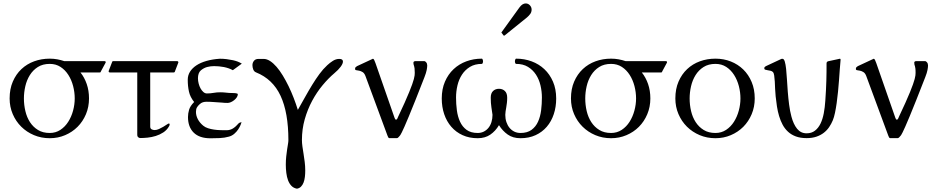

<svg xmlns="http://www.w3.org/2000/svg" viewBox="-20 -799 5514 1129"><path d="M272.5 13.7Q222.7 13.7 179.7 -4.4Q136.7 -22.5 105 -54Q73.2 -85.4 54.9 -128.2Q36.6 -170.9 36.6 -220.2Q36.6 -275.9 55.4 -319.3Q74.2 -362.8 106.2 -392.8Q138.2 -422.9 180.9 -438.5Q223.6 -454.1 272.5 -454.1Q295.4 -454.1 316.7 -450.2Q337.9 -446.3 357.9 -439.5H593.8Q599.1 -439.5 600.3 -437.7Q601.6 -436 601.6 -431.6L574.2 -380.9Q572.3 -377 571.5 -375Q570.8 -373 566.4 -373H453.1Q476.6 -343.8 490 -304.9Q503.4 -266.1 503.4 -220.2Q503.4 -170.4 485.4 -127.4Q467.3 -84.5 436 -53.2Q404.8 -22 362.8 -4.2Q320.8 13.7 272.5 13.7ZM419.4 -220.2Q419.4 -256.8 409.9 -293.2Q400.4 -329.6 381.8 -358.6Q363.3 -387.7 335.9 -405.5Q308.6 -423.3 272.5 -423.3Q231.4 -423.3 202.6 -405Q173.8 -386.7 155.5 -357.4Q137.2 -328.1 128.9 -292Q120.6 -255.9 120.6 -220.2Q120.6 -182.1 129.2 -145.8Q137.7 -109.4 156.2 -80.8Q174.8 -52.2 203.4 -34.7Q231.9 -17.1 272.5 -17.1Q307.6 -17.1 335.2 -35.4Q362.8 -53.7 381.3 -83Q399.9 -112.3 409.7 -148.4Q419.4 -184.6 419.4 -220.2Z M1021 -439.5Q1028.8 -439.5 1028.8 -431.6L1007.3 -375.5Q1006.8 -374.5 1004.9 -373.8Q1002.9 -373 1001.5 -373H863.3V-54.7Q863.3 -43 871.6 -38.6Q879.9 -34.2 889.2 -34.2Q901.4 -34.2 914.8 -40.3Q928.2 -46.4 940.2 -53.5Q952.1 -60.5 960.9 -66.7Q969.7 -72.8 972.7 -72.8Q976.6 -72.8 977.1 -70.3Q977.5 -67.9 977.5 -66.4Q977.5 -64.9 976.8 -62.3Q976.1 -59.6 973.6 -55.7Q960.9 -33.7 940.2 -20.3Q919.4 -6.8 895.8 0.5Q872.1 7.8 847.9 10.3Q823.7 12.7 804.2 12.7Q799.3 12.7 793.2 8.3Q787.1 3.9 787.1 -7.3V-373H626.5Q618.7 -373 618.7 -380.9L638.2 -431.6Q639.2 -435.5 640.6 -437.5Q642.1 -439.5 646 -439.5Z M1272.9 -453.6Q1293 -453.6 1312.5 -451.2Q1332 -448.7 1350.6 -444.8Q1365.7 -441.4 1377.7 -436.8Q1389.6 -432.1 1401.9 -424.8L1349.1 -386.2Q1337.9 -392.6 1324.5 -397.2Q1311 -401.9 1296.4 -404.8Q1281.7 -407.7 1267.1 -408.9Q1252.4 -410.2 1239.3 -410.2Q1217.8 -410.2 1198.2 -405Q1178.7 -399.9 1161.1 -385.3Q1151.9 -377.4 1147.9 -365.2Q1144 -353 1144 -338.9Q1144 -323.2 1148.2 -307.4Q1152.3 -291.5 1159.4 -278.8Q1166.5 -266.1 1176 -257.8Q1185.5 -249.5 1196.8 -249.5Q1216.8 -249.5 1235.6 -252.9Q1254.4 -256.3 1274.9 -256.3Q1292.5 -256.3 1309.8 -254.2Q1327.1 -252 1345.7 -252Q1351.1 -252 1356.9 -251.7Q1362.8 -251.5 1367.4 -250.7Q1372.1 -250 1375.2 -248.5Q1378.4 -247.1 1378.4 -245.1Q1378.4 -235.8 1372.3 -226.6Q1366.2 -217.3 1356.9 -210Q1347.7 -202.6 1337.4 -198.2Q1327.1 -193.8 1318.4 -193.8Q1309.6 -193.8 1300.8 -194.3Q1292 -194.8 1283.2 -195.8Q1268.6 -196.8 1257.3 -197.5Q1246.1 -198.2 1236.1 -199Q1226.1 -199.7 1216.3 -200.2Q1206.5 -200.7 1194.8 -200.7Q1183.6 -200.7 1173.3 -197.8Q1163.1 -194.8 1153.3 -185.5Q1144 -177.2 1138.2 -167.5Q1132.3 -157.7 1132.3 -141.1Q1132.3 -119.1 1143.3 -98.1Q1154.3 -77.1 1174.8 -60.1Q1186.5 -50.3 1203.4 -44.9Q1220.2 -39.6 1238.8 -36.9Q1257.3 -34.2 1276.4 -33.7Q1295.4 -33.2 1311.5 -33.2Q1333 -33.2 1349.9 -43.7Q1366.7 -54.2 1384.3 -74.7Q1386.7 -77.1 1392.1 -78.4Q1397.5 -79.6 1399.9 -82Q1399.4 -76.2 1394.5 -64Q1389.6 -51.8 1380.6 -38.1Q1371.6 -24.4 1357.9 -12.5Q1344.2 -0.5 1326.2 4.4Q1300.3 11.7 1272.7 12.9Q1245.1 14.2 1217.8 14.2Q1152.8 14.2 1119.1 -19Q1085.4 -52.2 1085.4 -110.8Q1085.4 -131.8 1091.8 -153.6Q1098.1 -175.3 1121.6 -199.2Q1098.1 -228.5 1091.1 -260.3Q1084 -292 1084 -330.1Q1084 -356 1097.2 -377.2Q1110.4 -398.4 1134.8 -414.6Q1159.2 -430.7 1194.1 -440.7Q1229 -450.7 1272.9 -453.6Z M1675.8 24.9Q1675.8 -136.7 1629.9 -235.4Q1584 -334 1485.4 -373.5Q1474.1 -377.9 1469.2 -390.4Q1464.4 -402.8 1464.4 -416Q1464.4 -430.2 1473.4 -441.4Q1482.4 -452.6 1500 -452.6H1530.3Q1548.8 -452.6 1568.1 -440.2Q1587.4 -427.7 1606.2 -406Q1625 -384.3 1642.8 -355Q1660.6 -325.7 1676.8 -292.5Q1692.9 -259.3 1706.8 -223.4Q1720.7 -187.5 1731.4 -152.8Q1753.4 -191.4 1774.2 -228.8Q1794.9 -266.1 1815.9 -300.3Q1836.9 -334.5 1858.4 -363.8Q1879.9 -393.1 1904.3 -415.5Q1919.4 -429.7 1937.5 -441.2Q1955.6 -452.6 1975.1 -452.6Q1996.6 -452.6 1996.6 -437Q1996.6 -424.8 1983.2 -406.5Q1969.7 -388.2 1945.8 -368.2Q1911.1 -338.9 1877 -297.9Q1842.8 -256.8 1815.7 -206.5Q1788.6 -156.2 1772 -97.9Q1755.4 -39.6 1755.4 24.4Q1755.4 42 1758.3 62.3Q1761.2 82.5 1764.9 105.2Q1768.6 127.9 1771.7 152.8Q1774.9 177.7 1774.9 204.1Q1774.9 223.6 1772.7 241.9Q1770.5 260.3 1764.9 274.7Q1759.3 289.1 1749.8 298.6Q1740.2 308.1 1726.1 310.5Q1706.5 307.1 1693.8 293.9Q1681.2 280.8 1673.8 261.2Q1666.5 241.7 1663.6 217.8Q1660.6 193.8 1660.6 169.4Q1660.6 143.1 1663.1 120.8Q1665.5 98.6 1668.2 80.6Q1670.9 62.5 1673.3 48.6Q1675.8 34.7 1675.8 24.9Z M2128.9 -352.1Q2122.6 -368.7 2112.3 -375Q2102.1 -381.3 2092 -383.3Q2082 -385.3 2075 -386.2Q2067.9 -387.2 2067.9 -393.6Q2067.9 -400.4 2071 -403.8Q2074.2 -407.2 2079.6 -410.2L2172.9 -453.6Q2176.8 -453.6 2180.4 -446.3Q2184.1 -439 2188 -427.7L2299.8 -106.9Q2300.8 -104.5 2303 -99.9Q2305.2 -95.2 2309.1 -95.2Q2311 -95.2 2313.2 -97.4Q2315.4 -99.6 2316.9 -102.5Q2318.4 -105.5 2319.3 -108.2Q2320.3 -110.8 2320.8 -111.8Q2343.3 -159.2 2359.4 -195.1Q2375.5 -231 2386.2 -257.6Q2397 -284.2 2403.6 -302.7Q2410.2 -321.3 2413.6 -334.2Q2417 -347.2 2418 -355.5Q2418.9 -363.8 2418.9 -370.6Q2418.9 -388.7 2417.7 -397.2Q2416.5 -405.8 2415 -410.4Q2413.6 -415 2412.4 -418.7Q2411.1 -422.4 2411.1 -431.2Q2411.1 -435.1 2414.6 -437.3Q2418 -439.5 2421.9 -439.5H2476.1Q2480 -439.5 2486.1 -432.4Q2492.2 -425.3 2492.2 -414.1Q2492.2 -403.8 2489 -387.2Q2485.8 -370.6 2476.1 -345.7Q2444.8 -265.6 2422.4 -209Q2399.9 -152.3 2384 -114.5Q2368.2 -76.7 2358.4 -54.4Q2348.6 -32.2 2342.8 -20.8Q2336.9 -9.3 2334.5 -5.6Q2332 -2 2331.1 -1Q2328.6 2 2323.5 7.6Q2318.4 13.2 2314.5 13.2H2269Q2265.1 13.2 2262.5 7.6Q2259.8 2 2258.3 -2Z M2930.2 -605Q2928.2 -606.9 2928.2 -607.9Q2928.2 -608.9 2930.2 -610.8L3034.2 -754.9Q3043.5 -767.6 3052.7 -773.2Q3062 -778.8 3070.8 -778.8Q3085.9 -778.8 3095.9 -767.8Q3106 -756.8 3106 -742.7Q3106 -727.5 3097.4 -716.3Q3088.9 -705.1 3079.1 -696.8L2947.8 -590.8Q2945.3 -589.4 2944.3 -589.4Q2942.4 -589.4 2942.1 -589.6Q2941.9 -589.8 2940.9 -590.8ZM2865.7 -224.6Q2865.7 -251 2879.4 -263.9Q2893.1 -276.9 2914.1 -276.9Q2935.1 -276.9 2948.7 -263.9Q2962.4 -251 2962.4 -224.6Q2962.4 -208.5 2960.7 -194.1Q2959 -179.7 2956.8 -167.2Q2954.6 -154.8 2952.9 -143.8Q2951.2 -132.8 2951.2 -123.5Q2951.2 -100.6 2957.8 -81.1Q2964.4 -61.5 2976.1 -47.4Q2987.8 -33.2 3004.2 -25.1Q3020.5 -17.1 3040.5 -17.1Q3080.6 -17.1 3105.5 -35.4Q3130.4 -53.7 3143.8 -83.5Q3157.2 -113.3 3161.9 -150.4Q3166.5 -187.5 3166.5 -225.6Q3166.5 -261.2 3158.2 -296.6Q3149.9 -332 3131.6 -360.1Q3113.3 -388.2 3084.5 -405.8Q3055.7 -423.3 3014.6 -423.3Q3010.7 -424.8 3009.3 -428.7Q3007.8 -432.6 3007.8 -437.5Q3007.8 -443.8 3010 -449Q3012.2 -454.1 3014.6 -454.1Q3063.5 -454.1 3106.2 -438.2Q3148.9 -422.4 3180.9 -392.3Q3212.9 -362.3 3231.7 -318.8Q3250.5 -275.4 3250.5 -219.7Q3250.5 -170.4 3236.3 -127.7Q3222.2 -85 3195.1 -53.5Q3168 -22 3129.2 -4.2Q3090.3 13.7 3040.5 13.7Q2996.1 13.7 2965.6 -7.8Q2935.1 -29.3 2914.1 -63Q2893.6 -28.3 2863 -7.3Q2832.5 13.7 2789.1 13.7Q2739.3 13.7 2700.2 -4.2Q2661.1 -22 2633.8 -53.5Q2606.4 -85 2592 -127.7Q2577.6 -170.4 2577.6 -219.7Q2577.6 -275.4 2596.4 -318.8Q2615.2 -362.3 2647.2 -392.3Q2679.2 -422.4 2721.9 -438.2Q2764.6 -454.1 2813.5 -454.1Q2815.9 -454.1 2818.1 -449Q2820.3 -443.8 2820.3 -437.5Q2820.3 -432.6 2818.8 -428.7Q2817.4 -424.8 2813.5 -423.3Q2772.5 -423.3 2743.7 -405.8Q2714.8 -388.2 2696.5 -360.1Q2678.2 -332 2669.9 -296.6Q2661.6 -261.2 2661.6 -225.6Q2661.6 -187.5 2666.5 -150.4Q2671.4 -113.3 2685.1 -83.5Q2698.7 -53.7 2723.6 -35.4Q2748.5 -17.1 2789.1 -17.1Q2808.6 -17.1 2824.7 -25.1Q2840.8 -33.2 2852.3 -47.4Q2863.8 -61.5 2869.9 -81.3Q2876 -101.1 2876 -124Q2873.5 -143.1 2869.6 -167.7Q2865.7 -192.4 2865.7 -224.6Z M3573.2 13.7Q3523.4 13.7 3480.5 -4.4Q3437.5 -22.5 3405.8 -54Q3374 -85.4 3355.7 -128.2Q3337.4 -170.9 3337.4 -220.2Q3337.4 -275.9 3356.2 -319.3Q3375 -362.8 3407 -392.8Q3439 -422.9 3481.7 -438.5Q3524.4 -454.1 3573.2 -454.1Q3596.2 -454.1 3617.4 -450.2Q3638.7 -446.3 3658.7 -439.5H3894.5Q3899.9 -439.5 3901.1 -437.7Q3902.3 -436 3902.3 -431.6L3875 -380.9Q3873 -377 3872.3 -375Q3871.6 -373 3867.2 -373H3753.9Q3777.3 -343.8 3790.8 -304.9Q3804.2 -266.1 3804.2 -220.2Q3804.2 -170.4 3786.1 -127.4Q3768.1 -84.5 3736.8 -53.2Q3705.6 -22 3663.6 -4.2Q3621.6 13.7 3573.2 13.7ZM3720.2 -220.2Q3720.2 -256.8 3710.7 -293.2Q3701.2 -329.6 3682.6 -358.6Q3664.1 -387.7 3636.7 -405.5Q3609.4 -423.3 3573.2 -423.3Q3532.2 -423.3 3503.4 -405Q3474.6 -386.7 3456.3 -357.4Q3438 -328.1 3429.7 -292Q3421.4 -255.9 3421.4 -220.2Q3421.4 -182.1 3429.9 -145.8Q3438.5 -109.4 3457 -80.8Q3475.6 -52.2 3504.2 -34.7Q3532.7 -17.1 3573.2 -17.1Q3608.4 -17.1 3636 -35.4Q3663.6 -53.7 3682.1 -83Q3700.7 -112.3 3710.4 -148.4Q3720.2 -184.6 3720.2 -220.2Z M4187 13.7Q4137.2 13.7 4094.2 -4.4Q4051.3 -22.5 4019.5 -54Q3987.8 -85.4 3969.5 -128.2Q3951.2 -170.9 3951.2 -220.2Q3951.2 -275.9 3970 -319.3Q3988.8 -362.8 4020.8 -392.8Q4052.7 -422.9 4095.5 -438.5Q4138.2 -454.1 4187 -454.1Q4235.4 -454.1 4277.3 -437.5Q4319.3 -420.9 4350.6 -390.4Q4381.8 -359.9 4399.9 -316.7Q4418 -273.4 4418 -220.2Q4418 -170.4 4399.9 -127.4Q4381.8 -84.5 4350.6 -53.2Q4319.3 -22 4277.3 -4.2Q4235.4 13.7 4187 13.7ZM4334 -220.2Q4334 -256.8 4324.5 -293.2Q4314.9 -329.6 4296.4 -358.6Q4277.8 -387.7 4250.5 -405.5Q4223.1 -423.3 4187 -423.3Q4146 -423.3 4117.2 -405Q4088.4 -386.7 4070.1 -357.4Q4051.8 -328.1 4043.5 -292Q4035.2 -255.9 4035.2 -220.2Q4035.2 -182.1 4043.7 -145.8Q4052.2 -109.4 4070.8 -80.8Q4089.4 -52.2 4117.9 -34.7Q4146.5 -17.1 4187 -17.1Q4222.2 -17.1 4249.8 -35.4Q4277.3 -53.7 4295.9 -83Q4314.5 -112.3 4324.2 -148.4Q4334 -184.6 4334 -220.2Z M4723.1 13.2Q4686.5 13.2 4659.7 3.2Q4632.8 -6.8 4613.8 -24.4Q4594.7 -42 4582 -65.7Q4569.3 -89.4 4561.3 -116.5Q4553.2 -143.6 4548.6 -173.3Q4543.9 -203.1 4541 -232.4Q4538.6 -253.9 4537.8 -276.9Q4537.1 -299.8 4535.9 -319.8Q4534.7 -339.8 4532.5 -354.5Q4530.3 -369.1 4525.9 -374.5Q4520 -380.9 4511.2 -382.8Q4502.4 -384.8 4494.1 -386Q4485.8 -387.2 4480 -389.2Q4474.1 -391.1 4474.1 -397.5Q4474.1 -401.9 4476.6 -404.8Q4479 -407.7 4482.9 -409.7L4574.7 -452.6Q4575.7 -453.1 4577.6 -453.1Q4579.6 -453.1 4581.5 -453.1Q4589.8 -453.1 4594.7 -437Q4599.6 -420.9 4602.5 -394Q4605.5 -367.2 4607.4 -332.3Q4609.4 -297.4 4612.3 -259.8Q4615.2 -222.2 4620.1 -184.1Q4625 -146 4633.8 -113.3Q4645.5 -68.4 4667.2 -41.7Q4689 -15.1 4722.7 -15.1Q4752 -15.1 4772 -30.5Q4792 -45.9 4804.7 -72Q4817.4 -98.1 4824 -133.1Q4830.6 -168 4833 -207Q4835.4 -241.2 4836.9 -270Q4838.4 -298.8 4839.1 -325Q4839.8 -351.1 4840.1 -375.7Q4840.3 -400.4 4840.3 -426.3Q4840.3 -436.5 4850.6 -439Q4876 -444.3 4889.4 -447.3Q4902.8 -450.2 4909.7 -451.7Q4917 -453.6 4918.5 -453.6Q4922.9 -453.6 4922.9 -447.8Q4920.4 -423.3 4918.2 -392.3Q4916 -361.3 4913.6 -327.6Q4911.1 -293.9 4907.7 -259.5Q4904.3 -225.1 4899.9 -193.6Q4895.5 -162.1 4889.9 -135.5Q4884.3 -108.9 4877 -91.3Q4868.2 -70.3 4855.5 -51.5Q4842.8 -32.7 4824.2 -18.3Q4805.7 -3.9 4780.8 4.6Q4755.9 13.2 4723.1 13.2Z M5073.7 -352.1Q5067.4 -368.7 5057.1 -375Q5046.9 -381.3 5036.9 -383.3Q5026.9 -385.3 5019.8 -386.2Q5012.7 -387.2 5012.7 -393.6Q5012.7 -400.4 5015.9 -403.8Q5019 -407.2 5024.4 -410.2L5117.7 -453.6Q5121.6 -453.6 5125.2 -446.3Q5128.9 -439 5132.8 -427.7L5244.6 -106.9Q5245.6 -104.5 5247.8 -99.9Q5250 -95.2 5253.9 -95.2Q5255.9 -95.2 5258.1 -97.4Q5260.3 -99.6 5261.7 -102.5Q5263.2 -105.5 5264.2 -108.2Q5265.1 -110.8 5265.6 -111.8Q5288.1 -159.2 5304.2 -195.1Q5320.3 -231 5331.1 -257.6Q5341.8 -284.2 5348.4 -302.7Q5355 -321.3 5358.4 -334.2Q5361.8 -347.2 5362.8 -355.5Q5363.8 -363.8 5363.8 -370.6Q5363.8 -388.7 5362.5 -397.2Q5361.3 -405.8 5359.9 -410.4Q5358.4 -415 5357.2 -418.7Q5356 -422.4 5356 -431.2Q5356 -435.1 5359.4 -437.3Q5362.8 -439.5 5366.7 -439.5H5420.9Q5424.8 -439.5 5430.9 -432.4Q5437 -425.3 5437 -414.1Q5437 -403.8 5433.8 -387.2Q5430.7 -370.6 5420.9 -345.7Q5389.6 -265.6 5367.2 -209Q5344.7 -152.3 5328.9 -114.5Q5313 -76.7 5303.2 -54.4Q5293.5 -32.2 5287.6 -20.8Q5281.7 -9.3 5279.3 -5.6Q5276.9 -2 5275.9 -1Q5273.4 2 5268.3 7.6Q5263.2 13.2 5259.3 13.2H5213.9Q5210 13.2 5207.3 7.6Q5204.6 2 5203.1 -2Z"/></svg>

Font: Kurinto Book Core
Style: Regular
Weight: 400
Designer: Kurinto was developed by Clint Goss from a range of fonts that are compatible with the SIL Open Font License Version 1.1
Foundry: Clinton F. Goss
Version: Version 2.196; July 25, 2020